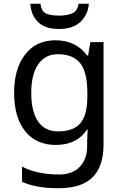

<svg xmlns="http://www.w3.org/2000/svg" viewBox="-20 -760 655 1020"><path d="M275 -546Q328 -546 370.5 -526Q413 -506 443 -465H448L460 -536H530V9Q530 124 471.5 182Q413 240 290 240Q172 240 97 206V125Q176 167 295 167Q364 167 403.5 126.5Q443 86 443 16V-5Q443 -17 444 -39.5Q445 -62 446 -71H442Q388 10 276 10Q172 10 113.5 -63Q55 -136 55 -267Q55 -395 113.5 -470.5Q172 -546 275 -546ZM287 -472Q220 -472 183 -418.5Q146 -365 146 -266Q146 -167 182.5 -114.5Q219 -62 289 -62Q370 -62 407 -105.5Q444 -149 444 -246V-267Q444 -377 406 -424.5Q368 -472 287 -472ZM452 -740Q447 -680 406.5 -643Q366 -606 294 -606Q220 -606 182.5 -642.5Q145 -679 141 -740H195Q200 -699 225 -688Q250 -677 296 -677Q335 -677 363.5 -689Q392 -701 397 -740Z"/></svg>

Font: Noto Sans Phoenician
Style: Regular
Weight: 400
Designer: Monotype Design Team
Foundry: Monotype Imaging Inc.
Version: Version 2.001; ttfautohint (v1.8.4.7-5d5b)